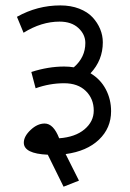

<svg xmlns="http://www.w3.org/2000/svg" viewBox="-20 -643 489 724"><path d="M219.7 61 160.2 -59.6Q69.8 -63.5 69.8 -105Q69.8 -128.9 95.5 -153.1Q121.1 -177.2 148.4 -177.2Q181.6 -177.2 203.1 -121.6Q263.7 -126 298.6 -155.3Q333.5 -184.6 333.5 -226.1Q333.5 -270.5 303.7 -299.8Q273.9 -329.1 221.7 -329.1Q167.5 -329.1 114.3 -310.1L98.1 -371.6Q162.1 -392.1 221.7 -392.1Q241.2 -392.1 258.3 -389.2Q301.8 -426.8 301.8 -481Q301.8 -513.2 275.6 -537.4Q249.5 -561.5 204.6 -561.5Q136.2 -561.5 68.8 -519.5L43.9 -579.6Q120.6 -622.6 207.5 -622.6Q247.1 -622.6 278.6 -610.4Q310.1 -598.1 328.9 -577.9Q347.7 -557.6 357.7 -533.4Q367.7 -509.3 367.7 -483.4Q367.7 -416 321.3 -366.7Q358.9 -344.2 378.9 -306.4Q398.9 -268.6 398.9 -223.6Q398.9 -160.2 353.3 -116.5Q307.6 -72.8 227.5 -62L277.8 38.1Z"/></svg>

Font: Khula Regular
Style: Regular
Weight: 400
Designer: Erin McLaughlin, Steve Matteson
Version: Version 1.000;PS 1.0;hotconv 1.0.72;makeotf.lib2.5.5900